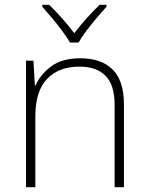

<svg xmlns="http://www.w3.org/2000/svg" viewBox="-20 -784 622 804"><path d="M316 -540Q404 -540 451.5 -493Q499 -446 499 -347V0H460V-345Q460 -428 422 -466.5Q384 -505 313 -505Q226 -505 177 -453.5Q128 -402 128 -297V0H89V-530H120L126 -426H129Q148 -471 193.5 -505.5Q239 -540 316 -540ZM273 -606Q261 -627 240.5 -654.5Q220 -682 197.5 -709Q175 -736 157 -756V-764H186Q213 -738 241 -706Q269 -674 291 -645Q313 -674 341.5 -706Q370 -738 397 -764H426V-756Q408 -736 385 -709Q362 -682 341.5 -654.5Q321 -627 309 -606Z"/></svg>

Font: Noto Sans Devanagari ExtraLight
Style: Regular
Weight: 200
Designer: Jelle Bosma - Monotype Design Team
Foundry: Monotype Imaging Inc.
Version: Version 2.004; ttfautohint (v1.8.4.7-5d5b)